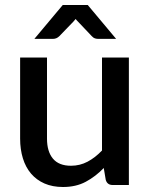

<svg xmlns="http://www.w3.org/2000/svg" viewBox="-20 -740 601 768"><path d="M168 -510H60.5V-185.5C60.5 -156.8 64.2 -130.6 71.5 -106.8C78.8 -82.9 89.8 -62.5 104.2 -45.5C118.8 -28.5 136.7 -15.3 158 -6C179.3 3.3 204 8 232 8C266.7 8 297.1 1 323.2 -13C349.4 -27 373.3 -45.3 395 -68L403 -20.5C407 -6.8 416.2 0 430.5 0H495.5V-510H388V-138C370 -119 350.7 -104.1 330.2 -93.2C309.7 -82.4 287.7 -77 264 -77C231.7 -77 207.6 -86.5 191.7 -105.5C175.9 -124.5 168 -151.2 168 -185.5ZM444.5 -584.5 331 -720H231L117.5 -584.5H192C196.7 -584.5 201.2 -585.4 205.5 -587.2C209.8 -589.1 213.8 -591.8 217.5 -595.5L273.5 -653.5C276.5 -656.5 279.5 -660 282.5 -664C284.2 -662 285.7 -660.2 287.2 -658.5C288.7 -656.8 290.3 -655.2 292 -653.5L347 -595.5C351.3 -590.8 355.6 -587.8 359.7 -586.5C363.9 -585.2 368.2 -584.5 372.5 -584.5Z"/></svg>

Font: Lato Semibold
Style: Regular
Weight: 600
Designer: Lukasz Dziedzic
Foundry: tyPoland Lukasz Dziedzic
Version: Version 2.006; 2014-01-15